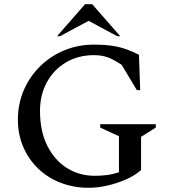

<svg xmlns="http://www.w3.org/2000/svg" viewBox="-20 -882 805 912"><path d="M401 10Q329 10 267.5 -14Q206 -38 161 -81.5Q116 -125 90.5 -184Q65 -243 65 -313Q65 -390 93.5 -455Q122 -520 172 -568.5Q222 -617 287 -643.5Q352 -670 426 -670Q479 -670 516 -664Q553 -658 582.5 -647Q612 -636 640 -622L646 -454H630L558 -574Q519 -600 491 -610Q463 -620 426 -620Q352 -620 294 -586Q236 -552 203 -492Q170 -432 170 -355Q170 -258 205 -189Q240 -120 298.5 -83.5Q357 -47 430 -47Q459 -47 487.5 -50.5Q516 -54 545 -64V-235L456 -276V-292H720V-276L650 -232V-74Q620 -48 578 -29.5Q536 -11 490 -0.5Q444 10 401 10ZM251 -710 384 -862H418L551 -710H537L401 -783L265 -710Z"/></svg>

Font: Spectral SC Medium
Style: Regular
Weight: 500
Designer: Jean-Baptiste Levee
Foundry: Production Type
Version: Version 2.001